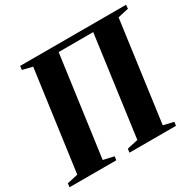

<svg xmlns="http://www.w3.org/2000/svg" viewBox="-171 -921 1121 1099"><g transform="rotate(-30 389.0 -371.5)"><path d="M-12.5 0 -9.5 -24.5 62 -40.5 152.5 -702 87 -718 90 -743H790L788 -718L717 -702L627 -40.5L694.5 -24.5L691 0H383.5L387 -24.5L459 -40.5L549 -701.5H320.5L230 -40.5L300 -24.5L296.5 0Z"/></g></svg>

Font: Merriweather 120pt ExtraBold
Style: Italic
Weight: 800
Italic angle: -7.8°
Version: Version 2.101